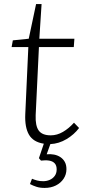

<svg xmlns="http://www.w3.org/2000/svg" viewBox="-20 -693 424 942"><path d="M199 229Q176 229 159 223.5Q142 218 127 210L137 184Q149 189 162 192.5Q175 196 192 196Q209 196 224 189.5Q239 183 248.5 170Q258 157 258 138Q258 119 248.5 108.5Q239 98 221.5 95Q204 92 181 95L171 83L195 12Q143 4 122 -32.5Q101 -69 104 -133L119 -462H37L43 -495L121 -503L157 -673H184L173 -503H345L342 -462H171L155 -128Q153 -76 170 -52.5Q187 -29 229 -29Q260 -29 289 -46Q318 -63 343 -91L368 -65Q344 -33 306.5 -10.5Q269 12 227 14L209 64Q228 62 245.5 65.5Q263 69 276.5 78Q290 87 298 101.5Q306 116 306 137Q306 163 292 184Q278 205 254 217Q230 229 199 229Z"/></svg>

Font: Literata ExtraLight
Style: Italic
Weight: 250
Italic angle: -2°
Designer: Latin by Veronika Burian and Jose Scaglione. Greek by Irene Vlachou. Cyrillic by Vera Evstafieva
Foundry: TypeTogether
Version: Version 3.002